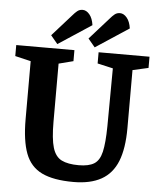

<svg xmlns="http://www.w3.org/2000/svg" viewBox="-58 -905 801 973"><g transform="rotate(5 342.0 -418.5)"><path d="M352 18Q250 18 191 -10.5Q132 -39 107.5 -104Q83 -169 83 -278V-573L3 -592V-648H299V-592L225 -573V-278Q225 -190 238.5 -145.5Q252 -101 284 -85Q316 -69 371 -69Q422 -69 449.5 -86Q477 -103 487.5 -148Q498 -193 499 -278L501 -573L422 -591V-648H681V-591L601 -573V-278Q601 -174 575 -109Q549 -44 493.5 -13Q438 18 352 18ZM210 -671 175 -713 274 -824Q284 -836 295.5 -845.5Q307 -855 323 -855Q342 -855 358 -836Q374 -817 379 -782ZM400 -671 365 -713 464 -824Q474 -836 485.5 -845.5Q497 -855 513 -855Q532 -855 548 -836Q564 -817 569 -782Z"/></g></svg>

Font: Faustina VF Beta
Style: Regular
Weight: 400
Designer: Alfonso Garcia
Foundry: Omnibus-Type
Version: Version 1.006